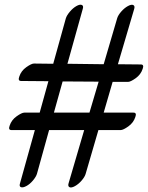

<svg xmlns="http://www.w3.org/2000/svg" viewBox="-20 -779 644 837"><path d="M341 -741 274 -501 432 -499 491 -700Q495 -713 508.5 -728.5Q522 -744 537.5 -752.5Q553 -761 561 -757Q569 -753 565 -740L494 -499L594 -498Q609 -498 602 -479Q594 -454 571.5 -438Q549 -422 538 -422H471L432 -288H562Q577 -288 570 -269Q562 -244 539.5 -228Q517 -212 506 -212H409L353 -20Q349 -7 335.5 8.5Q322 24 306.5 32.5Q291 41 283 37Q275 33 279 20L347 -212Q270 -212 194 -212L141 -21Q137 -8 123.5 8Q110 24 95 32Q80 40 71.5 37Q63 34 67 21L132 -212Q81 -212 30 -212Q15 -212 22 -231Q30 -256 52.5 -272Q75 -288 86 -288H153L191 -425L72 -426Q57 -426 64 -445Q72 -470 94.5 -486Q117 -502 128 -502L212 -501L267 -699Q271 -712 284.5 -728Q298 -744 313 -752.5Q328 -761 336.5 -757.5Q345 -754 341 -741ZM410 -423 253 -424 215 -288Q292 -288 370 -288Z"/></svg>

Font: Kavivanar
Style: Regular
Weight: 400
Designer: Tharique Azeez
Foundry: Tharique Azeez
Version: Version 1.88